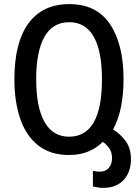

<svg xmlns="http://www.w3.org/2000/svg" viewBox="-20 -744 675 934"><path d="M482 170Q470 170 457 168Q444 166 432 163V87Q447 91 467 91Q494 91 509.5 72.5Q525 54 525 25Q525 -2 512 -21.5Q499 -41 480 -54Q449 -23 408.5 -6.5Q368 10 316 10Q225 10 166 -36.5Q107 -83 78.5 -166Q50 -249 50 -358Q50 -537 118.5 -630.5Q187 -724 317 -724Q450 -724 515.5 -626Q581 -528 581 -358Q581 -288 569 -226Q557 -164 530 -114Q563 -95 590 -59.5Q617 -24 617 30Q617 94 581 132Q545 170 482 170ZM316 -79Q476 -79 476 -358Q476 -495 436 -565.5Q396 -636 317 -636Q236 -636 196 -564.5Q156 -493 156 -358Q156 -223 196.5 -151Q237 -79 316 -79Z"/></svg>

Font: Noto Sans Georgian Condensed Medium
Style: Regular
Weight: 500
Width: 3
Designer: Monotype Design Team, Akaki Razmadze
Foundry: Google LLC
Version: Version 2.005; ttfautohint (v1.8.4.7-5d5b)